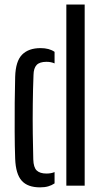

<svg xmlns="http://www.w3.org/2000/svg" viewBox="-20 -820 450 848"><path d="M273 0V-800H354V0ZM47 -119Q45 -173.5 44.8 -238.2Q44.5 -303 45 -366.5Q45.5 -430 47 -481Q49 -550 77.8 -578.8Q106.5 -607.5 159 -607.5Q197.5 -607.5 221 -591V-540Q205 -547 185.5 -547Q155 -547 141.8 -533Q128.5 -519 128 -488.5Q125.5 -426.5 124.8 -359.5Q124 -292.5 124.8 -229.5Q125.5 -166.5 127 -116Q128 -80.5 142.2 -67Q156.5 -53.5 185 -53.5Q206 -53.5 221 -60V-10Q208.5 -1.5 193 3Q177.5 7.5 157 7.5Q102 7.5 75.8 -22Q49.5 -51.5 47 -119Z"/></svg>

Font: Big Shoulders Stencil Text
Style: Regular
Weight: 400
Designer: Patric King
Foundry: XO Type Co
Version: Version 1.000